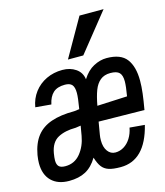

<svg xmlns="http://www.w3.org/2000/svg" viewBox="-134 -900 857 997"><g transform="rotate(-15 295.0 -401.0)"><path d="M-14.5 -122.5Q-14.5 -141 -10.5 -166Q0.5 -227.5 29.8 -264.8Q59 -302 108.8 -319.2Q158.5 -336.5 232.5 -336.5L260.5 -340Q270.5 -399 270.5 -424.5Q270.5 -455.5 259 -468.8Q247.5 -482 221 -482Q180 -482 157.8 -461.8Q135.5 -441.5 127 -401L42.5 -408.5Q50 -453.5 76 -487.8Q102 -522 141.5 -540.8Q181 -559.5 228 -559.5Q269.5 -559.5 299.5 -539Q329.5 -518.5 334.5 -481Q361 -523 395.8 -541.2Q430.5 -559.5 465.5 -559.5Q541.5 -559.5 572.8 -518.2Q604 -477 604 -401.5Q604 -370 599.5 -333Q595 -296 586.5 -248L341 -251.5L329.5 -184Q327 -171 327 -154Q327 -117.5 343 -95.8Q359 -74 384.5 -74Q408.5 -74 430 -87Q451.5 -100 466.8 -124.2Q482 -148.5 488 -180L568.5 -173Q524 6.5 391 6.5Q350 6.5 327 -1.2Q304 -9 290.8 -26.5Q277.5 -44 267 -77.5Q240.5 -33 203.8 -13.2Q167 6.5 114.5 6.5Q54 6.5 19.8 -27.2Q-14.5 -61 -14.5 -122.5ZM236.5 -203 245.5 -255.5 217.5 -251.5Q160.5 -251.5 122.2 -231Q84 -210.5 74 -153.5Q70 -129.5 70 -115.5Q70 -93 80.2 -82.8Q90.5 -72.5 115 -72.5Q164.5 -72.5 195.8 -110.5Q227 -148.5 236.5 -203ZM526.5 -418.5Q526.5 -451 512.8 -465.2Q499 -479.5 464.5 -479.5Q431.5 -479.5 410.2 -462Q389 -444.5 377 -413Q365 -381.5 356 -332.5L517.5 -340Q526.5 -392.5 526.5 -418.5ZM270.5 -604 387.5 -809H517L353 -604Z"/></g></svg>

Font: JuliaMono MediumItalic
Style: Regular
Weight: 500
Italic angle: -9°
Monospace: yes
Designer: cormullion
Foundry: corm
Version: Version 0.049; ttfautohint (v1.8.4)